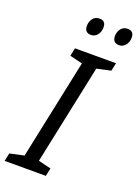

<svg xmlns="http://www.w3.org/2000/svg" viewBox="-205 -985 763 1056"><g transform="rotate(20 176.5 -457.0)"><path d="M-36 0 -26 -47 57 -65 180 -649 106 -667 116 -714H356L346 -667L264 -649L141 -65L215 -47L205 0ZM338 -813Q358 -813 373.5 -830.5Q389 -848 389 -876Q389 -914 352 -914Q327 -914 313 -895.5Q299 -877 299 -853Q299 -813 338 -813ZM173 -813Q194 -813 209 -830.5Q224 -848 224 -876Q224 -914 188 -914Q162 -914 148.5 -895.5Q135 -877 135 -853Q135 -813 173 -813Z"/></g></svg>

Font: Noto Sans UI SemiCondensed
Style: Italic
Weight: 400
Width: 4
Italic angle: -12°
Designer: Monotype Design Team
Foundry: Monotype Imaging Inc.
Version: Version 1.901